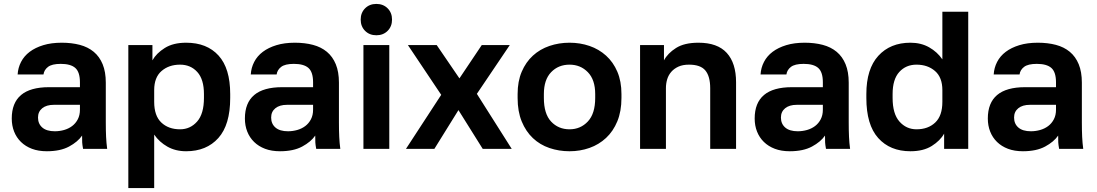

<svg xmlns="http://www.w3.org/2000/svg" viewBox="-20 -760 5597 980"><path d="M219 12Q176 12 143 -0.5Q110 -13 87 -35.5Q64 -58 52 -88.5Q40 -119 40 -155Q40 -315 230 -315H388V-340Q388 -392 364.5 -413Q341 -434 290 -434Q245 -434 225 -418.5Q205 -403 202 -380H70Q72 -414 87.5 -444Q103 -474 131.5 -495.5Q160 -517 201 -529.5Q242 -542 295 -542Q346 -542 387.5 -531Q429 -520 458.5 -495.5Q488 -471 504 -432Q520 -393 520 -338V-135Q520 -93 521.5 -61.5Q523 -30 527 0H404Q400 -22 399.5 -33.5Q399 -45 399 -68Q377 -36 332.5 -12Q288 12 219 12ZM260 -90Q284 -90 307 -96.5Q330 -103 348 -116.5Q366 -130 377 -151Q388 -172 388 -200V-225H255Q217 -225 195.5 -207.5Q174 -190 174 -160Q174 -128 196 -109Q218 -90 260 -90Z M635 -530H758V-452Q778 -488 821 -515Q864 -542 930 -542Q1036 -542 1095.5 -476.5Q1155 -411 1155 -280V-260Q1155 -123 1094.5 -55.5Q1034 12 930 12Q876 12 834.5 -11.5Q793 -35 767 -73V200H635ZM899 -100Q951 -100 986 -139.5Q1021 -179 1021 -260V-280Q1021 -355 987 -392.5Q953 -430 899 -430Q842 -430 804.5 -397.5Q767 -365 767 -300V-240Q767 -169 803.5 -134.5Q840 -100 899 -100Z M1409 12Q1366 12 1333 -0.5Q1300 -13 1277 -35.5Q1254 -58 1242 -88.5Q1230 -119 1230 -155Q1230 -315 1420 -315H1578V-340Q1578 -392 1554.5 -413Q1531 -434 1480 -434Q1435 -434 1415 -418.5Q1395 -403 1392 -380H1260Q1262 -414 1277.5 -444Q1293 -474 1321.5 -495.5Q1350 -517 1391 -529.5Q1432 -542 1485 -542Q1536 -542 1577.5 -531Q1619 -520 1648.5 -495.5Q1678 -471 1694 -432Q1710 -393 1710 -338V-135Q1710 -93 1711.5 -61.5Q1713 -30 1717 0H1594Q1590 -22 1589.5 -33.5Q1589 -45 1589 -68Q1567 -36 1522.5 -12Q1478 12 1409 12ZM1450 -90Q1474 -90 1497 -96.5Q1520 -103 1538 -116.5Q1556 -130 1567 -151Q1578 -172 1578 -200V-225H1445Q1407 -225 1385.5 -207.5Q1364 -190 1364 -160Q1364 -128 1386 -109Q1408 -90 1450 -90Z M1835 -530H1967V0H1835ZM1901 -580Q1866 -580 1843.5 -602.5Q1821 -625 1821 -660Q1821 -695 1843.5 -717.5Q1866 -740 1901 -740Q1936 -740 1958.5 -717.5Q1981 -695 1981 -660Q1981 -625 1958.5 -602.5Q1936 -580 1901 -580Z M2232 -276 2062 -530H2209L2325 -360L2439 -530H2582L2414 -281L2592 0H2444L2320 -198L2197 0H2052Z M2887 12Q2833 12 2784.5 -4.5Q2736 -21 2700 -55Q2664 -89 2643 -140Q2622 -191 2622 -260V-280Q2622 -345 2643 -394Q2664 -443 2700 -476Q2736 -509 2784.5 -525.5Q2833 -542 2887 -542Q2941 -542 2989 -525.5Q3037 -509 3073.5 -476Q3110 -443 3131 -394Q3152 -345 3152 -280V-260Q3152 -192 3131 -141Q3110 -90 3073.5 -56Q3037 -22 2989 -5Q2941 12 2887 12ZM2887 -100Q2943 -100 2980.5 -140Q3018 -180 3018 -260V-280Q3018 -353 2980.5 -391.5Q2943 -430 2887 -430Q2830 -430 2793 -391.5Q2756 -353 2756 -280V-260Q2756 -179 2793 -139.5Q2830 -100 2887 -100Z M3247 -530H3369V-452Q3388 -488 3430.5 -515Q3473 -542 3545 -542Q3642 -542 3689.5 -490Q3737 -438 3737 -340V0H3605V-310Q3605 -370 3580.5 -400Q3556 -430 3497 -430Q3465 -430 3443 -420Q3421 -410 3406.5 -393.5Q3392 -377 3385.5 -355.5Q3379 -334 3379 -310V0H3247Z M4011 12Q3968 12 3935 -0.5Q3902 -13 3879 -35.5Q3856 -58 3844 -88.5Q3832 -119 3832 -155Q3832 -315 4022 -315H4180V-340Q4180 -392 4156.5 -413Q4133 -434 4082 -434Q4037 -434 4017 -418.5Q3997 -403 3994 -380H3862Q3864 -414 3879.5 -444Q3895 -474 3923.5 -495.5Q3952 -517 3993 -529.5Q4034 -542 4087 -542Q4138 -542 4179.5 -531Q4221 -520 4250.5 -495.5Q4280 -471 4296 -432Q4312 -393 4312 -338V-135Q4312 -93 4313.5 -61.5Q4315 -30 4319 0H4196Q4192 -22 4191.5 -33.5Q4191 -45 4191 -68Q4169 -36 4124.5 -12Q4080 12 4011 12ZM4052 -90Q4076 -90 4099 -96.5Q4122 -103 4140 -116.5Q4158 -130 4169 -151Q4180 -172 4180 -200V-225H4047Q4009 -225 3987.5 -207.5Q3966 -190 3966 -160Q3966 -128 3988 -109Q4010 -90 4052 -90Z M4627 12Q4523 12 4462.5 -55.5Q4402 -123 4402 -260V-280Q4402 -408 4463 -475Q4524 -542 4627 -542Q4681 -542 4722.5 -518.5Q4764 -495 4790 -457V-700H4922V0H4799V-78Q4779 -42 4736 -15Q4693 12 4627 12ZM4658 -100Q4717 -100 4753.5 -134.5Q4790 -169 4790 -240V-300Q4790 -365 4752.5 -397.5Q4715 -430 4658 -430Q4604 -430 4570 -392.5Q4536 -355 4536 -280V-260Q4536 -179 4571 -139.5Q4606 -100 4658 -100Z M5201 12Q5158 12 5125 -0.5Q5092 -13 5069 -35.5Q5046 -58 5034 -88.5Q5022 -119 5022 -155Q5022 -315 5212 -315H5370V-340Q5370 -392 5346.5 -413Q5323 -434 5272 -434Q5227 -434 5207 -418.5Q5187 -403 5184 -380H5052Q5054 -414 5069.5 -444Q5085 -474 5113.5 -495.5Q5142 -517 5183 -529.5Q5224 -542 5277 -542Q5328 -542 5369.5 -531Q5411 -520 5440.5 -495.5Q5470 -471 5486 -432Q5502 -393 5502 -338V-135Q5502 -93 5503.5 -61.5Q5505 -30 5509 0H5386Q5382 -22 5381.5 -33.5Q5381 -45 5381 -68Q5359 -36 5314.5 -12Q5270 12 5201 12ZM5242 -90Q5266 -90 5289 -96.5Q5312 -103 5330 -116.5Q5348 -130 5359 -151Q5370 -172 5370 -200V-225H5237Q5199 -225 5177.5 -207.5Q5156 -190 5156 -160Q5156 -128 5178 -109Q5200 -90 5242 -90Z"/></svg>

Font: Golos Text DemiBold
Style: Regular
Weight: 600
Designer: A.Korolkova, Vitaly Kuzmin
Foundry: ParaType Ltd
Version: Version 2.002